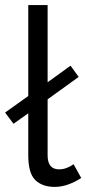

<svg xmlns="http://www.w3.org/2000/svg" viewBox="-36 -720 339 754"><path d="M75 -700H151V-397L241 -462L273 -418L151 -330V-110Q151 -55 196 -55Q225 -55 253 -75L283 -21Q228 14 179 14Q130 14 102.5 -13Q75 -40 75 -110V-275L17 -234L-16 -278L75 -343Z"/></svg>

Font: Imprima
Style: Regular
Weight: 400
Version: Version 1.001